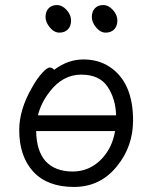

<svg xmlns="http://www.w3.org/2000/svg" viewBox="-20 -721 602 759"><path d="M444 -66Q378 18 272.5 18Q167 18 111.5 -42.5Q56 -103 56 -207Q56 -287 106 -374Q126 -410 146 -432Q166 -454 176.5 -454Q187 -454 194 -445Q249 -486 309 -486Q369 -486 413 -457Q506 -396 506 -245Q506 -143 444 -66ZM267 -43Q316 -43 354.5 -69.5Q393 -96 416 -142Q429 -169 435 -203H123Q124 -125 160 -84Q198 -43 267 -43ZM130 -265H439Q437 -330 406 -377Q374 -426 301 -426Q228 -426 176 -358Q142 -314 130 -265ZM248.5 -605Q236 -592 215 -592Q194 -592 177 -612.5Q160 -633 160 -654Q160 -675 172 -688Q184 -701 205 -701Q226 -701 243.5 -681.5Q261 -662 261 -640Q261 -618 248.5 -605ZM431.5 -605Q419 -592 398 -592Q377 -592 360 -612.5Q343 -633 343 -654Q343 -675 355 -688Q367 -701 388 -701Q409 -701 426.5 -681.5Q444 -662 444 -640Q444 -618 431.5 -605Z"/></svg>

Font: LXGW WenKai TC
Style: Regular
Weight: 400
Designer: LXGW / Fontworks Inc.
Foundry: LXGW / Fontworks Inc.
Version: Version 1.330